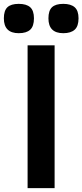

<svg xmlns="http://www.w3.org/2000/svg" viewBox="-82 -975 427 995"><path d="M61 -740H201V0H61ZM15 -803Q-62 -803 -62 -880Q-62 -920 -43.5 -937.5Q-25 -955 15 -955Q55 -955 74.5 -937.5Q94 -920 94 -880Q94 -839 74.5 -821Q55 -803 15 -803ZM246 -803Q169 -803 169 -880Q169 -920 187.5 -937.5Q206 -955 246 -955Q285 -955 305 -937.5Q325 -920 325 -880Q325 -839 305 -821Q285 -803 246 -803Z"/></svg>

Font: Encode Sans Compressed
Style: Bold
Weight: 700
Designer: Pablo Impallari, Andres Torresi
Foundry: Pablo Impallari, Andres Torresi
Version: Version 1.000; ttfautohint (v1.00) -l 8 -r 50 -G 200 -x 14 -